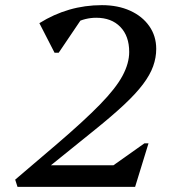

<svg xmlns="http://www.w3.org/2000/svg" viewBox="-20 -726 665 746"><path d="M48 0 39 -28 202 -167Q307 -257 368.5 -320Q430 -383 456 -431.5Q482 -480 482 -524Q482 -586 447.5 -621.5Q413 -657 354 -657Q269 -657 197 -577L241 -672H310L208 -521H192L133 -636Q189 -671 249.5 -688.5Q310 -706 376 -706Q438 -706 485.5 -684.5Q533 -663 560 -624.5Q587 -586 587 -536Q587 -502 575 -468.5Q563 -435 535.5 -398.5Q508 -362 462 -319Q416 -276 349 -222L147 -59L150 -84H421L541 -169H557L505 0Z"/></svg>

Font: Platypi Light
Style: Italic
Weight: 300
Italic angle: -13°
Designer: David Sargent
Foundry: Bolt Cutter Type
Version: Version 1.200